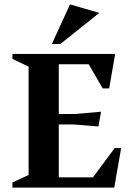

<svg xmlns="http://www.w3.org/2000/svg" viewBox="-20 -859 611 879"><path d="M36.9 0V-23.7L110.9 -58V-554L36.9 -589.3V-612H507.1L479.9 -454.4H449.9L386.1 -564.9H249.1V-337.1H323L442.7 -347.6L430.6 -279.9L318.1 -289.1H249.1V-47.1H405.7L505 -181H534.6L503.1 0ZM217.5 -657.9 300.5 -839 434.7 -799.9 256.7 -657.9Z"/></svg>

Font: Ancizar Serif Light
Style: Regular
Weight: 300
Designer: Cesar Puertas, Viviana Monsalve, Julian Moncada, Julian Prieto, Jose Castro, Felipe Aragon, Mariel Hernandez, Sara Alarc
Version: Version 8.100